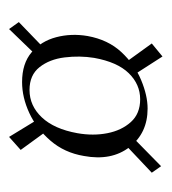

<svg xmlns="http://www.w3.org/2000/svg" viewBox="2 -408 370 413"><g transform="rotate(90 186.5 -202.0)"><path d="M98 -94 43 -37 28 -58 85 -113ZM113 -290 74 -344 102 -367 138 -311ZM263 -117 303 -62 275 -37 239 -96ZM283 -310 338 -364 352 -344 297 -292ZM157 -65Q117 -65 93 -85.5Q69 -106 60.5 -138.5Q52 -171 58 -206Q66 -250 92.5 -278.5Q119 -307 152.5 -321Q186 -335 214 -335Q267 -335 297 -296Q327 -257 316 -198Q309 -156 283 -126Q257 -96 223.5 -80.5Q190 -65 157 -65ZM174 -81Q208 -81 233 -107.5Q258 -134 267 -184Q273 -218 267 -248.5Q261 -279 243 -299Q225 -319 194 -319Q162 -319 138 -294.5Q114 -270 105 -220Q100 -189 104 -156.5Q108 -124 125 -102.5Q142 -81 174 -81Z"/></g></svg>

Font: Cormorant Light Light
Style: Italic
Weight: 300
Italic angle: -10°
Version: Version 4.000